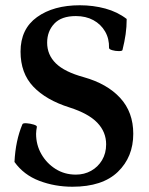

<svg xmlns="http://www.w3.org/2000/svg" viewBox="-20 -696 564 729"><path d="M255 13Q188 13 129 -9.5Q70 -32 35 -81Q37 -122 44.5 -157.5Q52 -193 65 -224Q67 -229 81 -228Q95 -227 108 -223Q121 -219 120 -214Q119 -208 118 -201.5Q117 -195 117 -188Q117 -146 137 -111Q157 -76 191 -54.5Q225 -33 268 -33Q300 -33 326 -47.5Q352 -62 367.5 -88Q383 -114 383 -148Q383 -195 349.5 -230Q316 -265 244 -288Q155 -316 106.5 -367Q58 -418 58 -500Q58 -586 120.5 -631Q183 -676 283 -676Q334 -676 380 -663.5Q426 -651 461 -624Q461 -594 457 -566Q453 -538 445 -506Q444 -502 431 -502Q418 -502 406 -505.5Q394 -509 394 -514Q395 -549 379 -576.5Q363 -604 334.5 -619.5Q306 -635 268 -635Q213 -635 186 -606Q159 -577 159 -534Q159 -488 192 -455.5Q225 -423 298 -403Q387 -378 436.5 -324Q486 -270 486 -188Q486 -100 427.5 -43.5Q369 13 255 13Z"/></svg>

Font: Junicode VF
Style: Regular
Weight: 400
Designer: Peter S. Baker
Version: Version 2.213